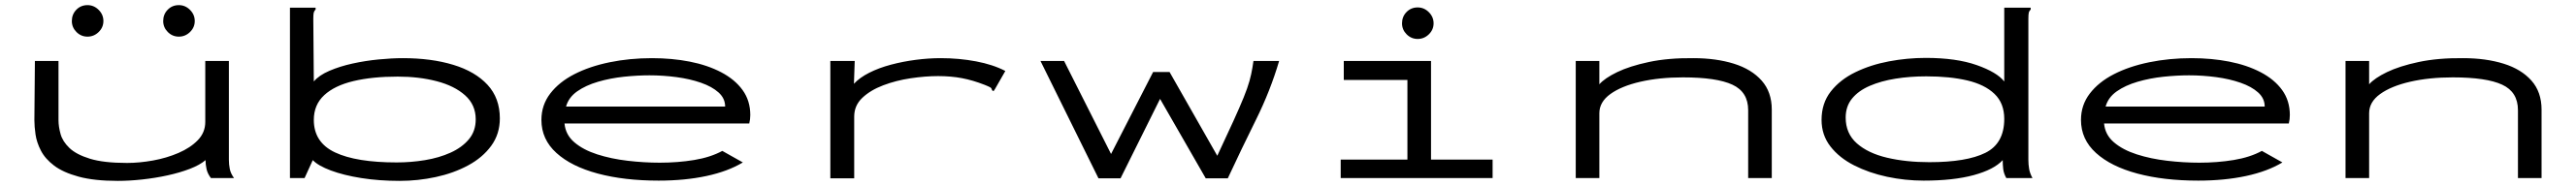

<svg xmlns="http://www.w3.org/2000/svg" viewBox="-20 -695 10040 726"><path d="M439 11Q347 11 286.5 -5.5Q226 -22 191 -48.5Q156 -75 139.5 -107Q123 -139 118.5 -170Q114 -201 114 -226L116 -457H208V-226Q208 -201 216 -172Q224 -143 250.5 -117.5Q277 -92 330.5 -75.5Q384 -59 475 -59Q523 -59 576 -68.5Q629 -78 675.5 -98Q722 -118 751 -148Q780 -178 780 -219V-457H872V-71Q872 -53 875.5 -35.5Q879 -18 892 0H802Q789 -17 785 -35Q781 -53 781 -70Q759 -51 720 -36Q681 -21 633 -10.5Q585 0 534.5 5.5Q484 11 439 11ZM321 -552Q296 -552 278 -570Q260 -588 260 -613Q260 -639 277.5 -657Q295 -675 321 -675Q346 -675 364.5 -656.5Q383 -638 383 -613Q383 -588 364.5 -570Q346 -552 321 -552ZM677 -552Q652 -552 634 -570Q616 -588 616 -613Q616 -639 633.5 -657Q651 -675 677 -675Q702 -675 720.5 -656.5Q739 -638 739 -613Q739 -588 720.5 -570Q702 -552 677 -552Z M1538 11Q1457 11 1388 0Q1319 -11 1269.5 -29.5Q1220 -48 1199 -70L1167 0H1110V-665H1210V-658Q1204 -652 1202.5 -645Q1201 -638 1201 -621L1203 -377Q1223 -401 1263.5 -418.5Q1304 -436 1354 -447Q1404 -458 1455.5 -463Q1507 -468 1550 -468Q1661 -468 1746.5 -442Q1832 -416 1880 -364Q1928 -312 1928 -233Q1928 -172 1894.5 -126Q1861 -80 1804.5 -49.5Q1748 -19 1678.5 -4Q1609 11 1538 11ZM1526 -61Q1582 -61 1636.5 -70Q1691 -79 1735.5 -99Q1780 -119 1807 -151Q1834 -183 1834 -229Q1834 -286 1792.5 -323Q1751 -360 1682 -378Q1613 -396 1530 -396Q1431 -396 1357.5 -378.5Q1284 -361 1243.5 -323.5Q1203 -286 1203 -227Q1203 -139 1286 -100Q1369 -61 1526 -61Z M2547 10Q2413 10 2310 -17.5Q2207 -45 2148.5 -98Q2090 -151 2090 -227Q2090 -285 2124.5 -330Q2159 -375 2218.5 -405.5Q2278 -436 2356 -452Q2434 -468 2521 -468Q2599 -468 2668 -454.5Q2737 -441 2790.5 -413Q2844 -385 2874 -343.5Q2904 -302 2904 -246Q2904 -238 2903 -229.5Q2902 -221 2900 -213H2180Q2184 -169 2218.5 -139.5Q2253 -110 2307.5 -92.5Q2362 -75 2426 -67.5Q2490 -60 2551 -60Q2622 -60 2685.5 -70.5Q2749 -81 2795 -106L2875 -61Q2817 -26 2733 -8Q2649 10 2547 10ZM2186 -279H2806Q2806 -311 2780.5 -334Q2755 -357 2712 -372Q2669 -387 2616.5 -394Q2564 -401 2511 -401Q2464 -401 2411.5 -395.5Q2359 -390 2311 -376Q2263 -362 2229.5 -338.5Q2196 -315 2186 -279Z M3216 -457H3311L3308 -368Q3330 -392 3367.5 -411Q3405 -430 3452 -442.5Q3499 -455 3549 -461.5Q3599 -468 3646 -468Q3718 -468 3784 -455.5Q3850 -443 3898 -418L3858 -348L3852 -339L3846 -343Q3845 -351 3838.5 -354.5Q3832 -358 3817 -364Q3771 -382 3728.5 -390Q3686 -398 3636 -398Q3586 -398 3529 -389.5Q3472 -381 3422 -362Q3372 -343 3340.5 -313Q3309 -283 3309 -240V1H3216Z M4261 1 4035 -457H4127L4310 -94L4474 -414H4538L4724 -87Q4762 -168 4787 -223Q4812 -278 4827 -315Q4842 -352 4849.5 -379Q4857 -406 4861 -431L4865 -457H4965Q4931 -341 4874.5 -227Q4818 -113 4765 1H4679L4501 -309L4347 1Z M5205 0V-72H5465V-383H5217V-457H5557V-72H5797V0ZM5505 -543Q5480 -543 5462 -561Q5444 -579 5444 -604Q5444 -630 5461.5 -648Q5479 -666 5505 -666Q5530 -666 5548.5 -647.5Q5567 -629 5567 -604Q5567 -579 5548.5 -561Q5530 -543 5505 -543Z M6121 0V-457H6213V-366Q6234 -390 6282.5 -413.5Q6331 -437 6406 -453Q6481 -469 6579 -468Q6668 -468 6737 -446.5Q6806 -425 6845.5 -380.5Q6885 -336 6885 -267V0H6793V-265Q6793 -336 6731.5 -364.5Q6670 -393 6539 -393Q6447 -393 6373 -376Q6299 -359 6256 -328Q6213 -297 6213 -253V0Z M7477 10Q7405 10 7334.5 -5Q7264 -20 7206 -49.5Q7148 -79 7113.5 -123.5Q7079 -168 7079 -227Q7079 -292 7115 -338Q7151 -384 7210.5 -413Q7270 -442 7341.5 -455.5Q7413 -469 7485 -469Q7604 -469 7683.5 -441Q7763 -413 7791 -377V-665H7894V-658Q7888 -652 7886.5 -645Q7885 -638 7885 -621V-71Q7885 -53 7888 -35.5Q7891 -18 7901 0H7799Q7789 -18 7787 -35Q7785 -52 7785 -70Q7751 -33 7672 -11.5Q7593 10 7477 10ZM7499 -62Q7644 -62 7717.5 -98.5Q7791 -135 7791 -231Q7791 -292 7753 -328.5Q7715 -365 7647 -381Q7579 -397 7487 -397Q7424 -397 7367.5 -388Q7311 -379 7267 -360Q7223 -341 7198 -310.5Q7173 -280 7173 -236Q7173 -174 7216.5 -135.5Q7260 -97 7334 -79.5Q7408 -62 7499 -62Z M8547 10Q8413 10 8310 -17.5Q8207 -45 8148.5 -98Q8090 -151 8090 -227Q8090 -285 8124.5 -330Q8159 -375 8218.5 -405.5Q8278 -436 8356 -452Q8434 -468 8521 -468Q8599 -468 8668 -454.5Q8737 -441 8790.5 -413Q8844 -385 8874 -343.5Q8904 -302 8904 -246Q8904 -238 8903 -229.5Q8902 -221 8900 -213H8180Q8184 -169 8218.5 -139.5Q8253 -110 8307.5 -92.5Q8362 -75 8426 -67.5Q8490 -60 8551 -60Q8622 -60 8685.5 -70.5Q8749 -81 8795 -106L8875 -61Q8817 -26 8733 -8Q8649 10 8547 10ZM8186 -279H8806Q8806 -311 8780.5 -334Q8755 -357 8712 -372Q8669 -387 8616.5 -394Q8564 -401 8511 -401Q8464 -401 8411.5 -395.5Q8359 -390 8311 -376Q8263 -362 8229.5 -338.5Q8196 -315 8186 -279Z M9121 0V-457H9213V-366Q9234 -390 9282.5 -413.5Q9331 -437 9406 -453Q9481 -469 9579 -468Q9668 -468 9737 -446.5Q9806 -425 9845.5 -380.5Q9885 -336 9885 -267V0H9793V-265Q9793 -336 9731.5 -364.5Q9670 -393 9539 -393Q9447 -393 9373 -376Q9299 -359 9256 -328Q9213 -297 9213 -253V0Z"/></svg>

Font: Inconsolata UltraExpanded
Style: Regular
Weight: 400
Width: 9
Monospace: yes
Designer: Raph Levien, Cyreal, Brenton Simpson
Foundry: Raph Levien, Cyreal, Google
Version: Version 3.000; ttfautohint (v1.8.2.53-6de2)